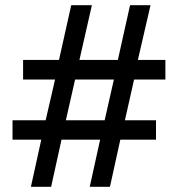

<svg xmlns="http://www.w3.org/2000/svg" viewBox="-20 -716 689 736"><path d="M98.5 0 138.2 -180.5H28V-255H155L191 -411H68.5V-486.2H206.2L253 -696H332.2L284.5 -486.2H431.8L478.5 -696H557L508.5 -486.2H614V-411H494L458.8 -255H578V-180.5H441.2L401.5 0H324L363.8 -180.5H215.8L176 0ZM232.5 -255H381.2L416.5 -411H267.8Z"/></svg>

Font: Chivo Medium
Style: Regular
Weight: 500
Designer: Hector Gatti
Foundry: Omnibus-Type
Version: Version 2.002